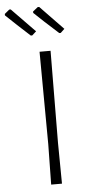

<svg xmlns="http://www.w3.org/2000/svg" viewBox="-107 -886 421 920"><g transform="rotate(-5 103.0 -426.5)"><path d="M93 -738 73 -720H66Q1 -779 -49 -827V-834L-26 -853H-19Q-18 -852 93 -738ZM229 -738 210 -720H203Q125 -790 87 -827V-834L111 -853H118Q131 -839 229 -738ZM154 -639 151 -197 153 0H101L104 -194L101 -639Z"/></g></svg>

Font: Alegreya Sans SC Light
Style: Regular
Weight: 300
Designer: Juan Pablo del Peral
Foundry: Huerta Tipografica
Version: Version 2.007